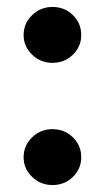

<svg xmlns="http://www.w3.org/2000/svg" viewBox="-20 -523 302 553"><path d="M214 -70Q214 -37 190 -13.5Q166 10 131 10Q97 10 72.5 -13.5Q48 -37 48 -70Q48 -104 72.5 -127.5Q97 -151 131 -151Q166 -151 190 -127.5Q214 -104 214 -70ZM214 -422Q214 -389 190 -365.5Q166 -342 131 -342Q97 -342 72.5 -365.5Q48 -389 48 -422Q48 -456 72.5 -479.5Q97 -503 131 -503Q166 -503 190 -479.5Q214 -456 214 -422Z"/></svg>

Font: Wix Madefor Display
Style: Bold
Weight: 700
Designer: Dalton Maag Ltd
Foundry: Dalton Maag Ltd
Version: Version 3.100